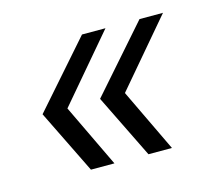

<svg xmlns="http://www.w3.org/2000/svg" viewBox="-60 -491 539 474"><g transform="rotate(-15 209.5 -254.0)"><path d="M391 -418 249 -251 326 -90H266L186 -253L331 -418ZM244 -418 102 -251 179 -90H119L39 -253L184 -418Z"/></g></svg>

Font: TypoPRO Montserrat Alternates
Style: Italic
Weight: 300
Italic angle: -11.3°
Designer: Julieta Ulanovsky
Foundry: Julieta Ulanovsky
Version: Version 6.001